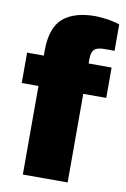

<svg xmlns="http://www.w3.org/2000/svg" viewBox="-84 -788 551 839"><g transform="rotate(10 191.5 -368.5)"><path d="M271 -736.8Q289.6 -736.8 326.2 -731.9Q361.8 -725.6 378.9 -719.2V-602.1H333Q301.3 -602.1 289.1 -589.8Q276.9 -577.6 276.9 -548.8V-527.8H378.9V-393.1H276.9V0H78.1V-393.1H3.9V-527.8H78.1V-549.8Q78.1 -651.4 127.9 -694.8Q178.2 -736.8 271 -736.8Z"/></g></svg>

Font: Archivo-RBTV
Style: Regular
Weight: 500
Designer: Hector Gatti
Foundry: Hector Gatti
Version: ""